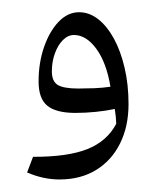

<svg xmlns="http://www.w3.org/2000/svg" viewBox="-20 -937 252 311"><path d="M76.3 -646.3Q50.3 -646.3 23.9 -657.6L33.5 -683Q89.6 -682.8 121.5 -695.5Q153.4 -708.2 168.3 -736.5Q168.1 -743 167.5 -748.4Q166.9 -753.9 165.9 -760.5Q151.3 -757.4 135 -755.8Q118.7 -754.1 102.1 -754.1Q71.2 -754.1 56.8 -765.6Q42.5 -777.1 42.5 -805.1Q42.5 -835.2 51.3 -860.7Q60.1 -886.1 74.9 -901.7Q89.8 -917.2 108.1 -917.2Q124.5 -917.2 139 -906Q153.4 -894.7 164.5 -874.5Q175.5 -854.3 181.8 -827.3Q188.2 -800.2 188.2 -768.4Q188.2 -732.2 174.5 -704.7Q160.8 -677.1 135.7 -661.7Q110.6 -646.3 76.3 -646.3ZM158.9 -796.5Q152.4 -835.7 136 -858Q119.6 -880.3 99.9 -880.3Q90.1 -880.3 81.9 -872.1Q73.7 -863.9 68.9 -850.5Q64 -837.1 64 -821.5Q64 -805.1 73.7 -799.3Q83.5 -793.6 106.7 -793.6Q118.9 -793.6 132.6 -794.1Q146.4 -794.7 158.9 -796.5Z"/></svg>

Font: Pinar-DS2-FD Medium
Style: Regular
Weight: 500
Designer: Amin Abedi
Version: Version 3.000